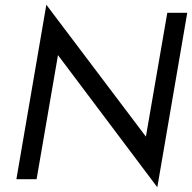

<svg xmlns="http://www.w3.org/2000/svg" viewBox="-20 -754 808 808"><path d="M684 -700H768L642 34L224 -522L134 0H49L175 -734L594 -179Z"/></svg>

Font: Jost*
Style: Italic
Weight: 400
Italic angle: -10°
Version: Version 3.7